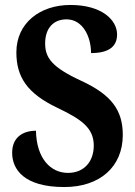

<svg xmlns="http://www.w3.org/2000/svg" viewBox="-20 -744 546 774"><path d="M239 10C382 10 475 -71 475 -200C475 -300 429 -362 308 -418C189 -473 162 -511 162 -569C162 -631 196 -666 248 -666C314 -666 347 -596 347 -530C422 -530 452 -559 452 -605C452 -663 391 -724 264 -724C141 -724 46 -651 46 -533C46 -434 89 -368 210 -310C306 -264 358 -230 358 -157C358 -94 320 -47 254 -47C185 -47 127 -104 125 -217C74 -217 29 -192 29 -128C29 -61 77 10 239 10Z"/></svg>

Font: Noto Serif Sinhala Condensed
Style: Bold
Weight: 700
Width: 3
Designer: Jelle Bosma - Monotype Design Team
Foundry: Monotype Imaging Inc.
Version: Version 2.007